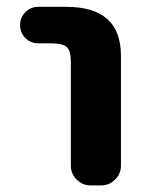

<svg xmlns="http://www.w3.org/2000/svg" viewBox="-20 -566 432 565"><path d="M92.8 -438.5Q70.3 -438.5 54.7 -454.1Q39.1 -469.7 39.1 -492.2Q39.1 -514.6 54.7 -530.3Q70.3 -545.9 92.8 -545.9H174.8Q335.9 -545.9 335.9 -402.3V-78.1Q335.9 -54.7 318.8 -37.6Q301.8 -20.5 278.3 -20.5H246.1Q222.7 -20.5 205.6 -37.6Q188.5 -54.7 188.5 -78.1V-385.7Q188.5 -417 176.3 -427.7Q164.1 -438.5 130.9 -438.5Z"/></svg>

Font: Gen Jyuu Gothic P Bold
Style: Bold
Weight: 700
Designer: [Source Han Sans]
Ryoko NISHIZUKA  (kana & ideographs); Paul D. Hunt (Latin, Greek & Cyrillic); Wenlong ZHANG  (bopomofo
Version: Version 1.002.20150607